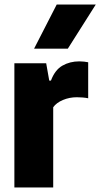

<svg xmlns="http://www.w3.org/2000/svg" viewBox="-20 -828 443 848"><path d="M43.5 0V-548.5H184L197.5 -472H205Q222.5 -519 255.5 -538Q288.5 -557 330.5 -557Q341 -557 351.5 -555.8Q362 -554.5 369.5 -553V-394Q357.5 -396.5 344 -397.5Q330.5 -398.5 319 -398.5Q287 -398.5 258.2 -386.5Q229.5 -374.5 215 -354.5V0ZM130.5 -613 230.5 -808H403L279.5 -613Z"/></svg>

Font: Encode Sans Cnd XBd
Style: Regular
Weight: 800
Width: 3
Designer: Multiple Designers
Foundry: Impallari Type
Version: Version 3.002; ttfautohint (v1.8.3) -l 8 -r 50 -G 200 -x 14 